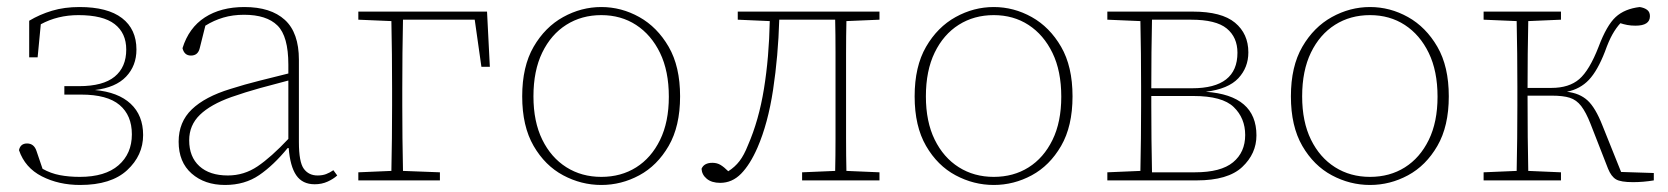

<svg xmlns="http://www.w3.org/2000/svg" viewBox="-20 -513 4743 546"><path d="M208 13Q147 13 99 -11.5Q51 -36 34 -86Q38 -105 57 -105Q77 -105 84 -83L101 -33Q124 -20 150 -15Q176 -10 207 -10Q279 -10 317 -43Q355 -76 355 -131Q355 -185 320 -214.5Q285 -244 211 -244H163V-268H205Q273 -268 306 -295Q339 -322 339 -372Q339 -419 306 -444.5Q273 -470 203 -470Q144 -470 96 -444L87 -350H63V-454Q93 -472 128 -482.5Q163 -493 206 -493Q286 -493 327 -461.5Q368 -430 368 -372Q368 -326 338.5 -295Q309 -264 250 -257Q316 -251 351.5 -218Q387 -185 387 -129Q387 -71 341.5 -29Q296 13 208 13Z M875 11Q840 11 822.5 -14.5Q805 -40 801 -92H798Q758 -43 717 -15Q676 13 620 13Q562 13 525 -19.5Q488 -52 488 -110Q488 -166 525.5 -202Q563 -238 635 -260Q676 -273 718 -283.5Q760 -294 800 -304V-329Q800 -410 769 -440.5Q738 -471 674 -471Q642 -471 615 -463Q588 -455 564 -440L548 -376Q543 -355 523 -355Q504 -355 499 -376Q517 -434 562.5 -463.5Q608 -493 675 -493Q750 -493 790 -456.5Q830 -420 830 -343V-109Q830 -52 844 -33Q858 -14 883 -14Q897 -14 907.5 -18Q918 -22 928 -29L939 -14Q928 -4 911.5 3.5Q895 11 875 11ZM518 -114Q518 -67 547 -40.5Q576 -14 628 -14Q674 -14 712.5 -40Q751 -66 800 -118V-284Q761 -274 719.5 -262.5Q678 -251 638 -237Q579 -216 548.5 -186.5Q518 -157 518 -114Z M999 -457V-480H1365L1373 -323H1349L1330 -457H1126Q1125 -416 1124.5 -362Q1124 -308 1124 -261V-213Q1124 -172 1124.5 -120Q1125 -68 1126 -27L1231 -23V0H999V-23L1093 -27Q1094 -68 1094.5 -120Q1095 -172 1095 -213V-261Q1095 -306 1094.5 -359Q1094 -412 1093 -453Z M1690 13Q1633 13 1581.5 -14.5Q1530 -42 1497.5 -98Q1465 -154 1465 -239Q1465 -324 1497.5 -380Q1530 -436 1581.5 -464.5Q1633 -493 1690 -493Q1747 -493 1798 -464.5Q1849 -436 1881.5 -380Q1914 -324 1914 -239Q1914 -154 1881.5 -98Q1849 -42 1798 -14.5Q1747 13 1690 13ZM1690 -10Q1746 -10 1789 -37Q1832 -64 1857 -115Q1882 -166 1882 -238Q1882 -311 1857 -362.5Q1832 -414 1789 -442Q1746 -470 1690 -470Q1634 -470 1590.5 -442.5Q1547 -415 1522 -363.5Q1497 -312 1497 -239Q1497 -167 1522 -116Q1547 -65 1590.5 -37.5Q1634 -10 1690 -10Z M2028 7Q2004 7 1990 -4.5Q1976 -16 1975 -33Q1982 -50 2006 -50Q2019 -50 2029 -44Q2039 -38 2051 -26Q2070 -38 2083 -55Q2096 -72 2107 -100Q2138 -171 2152.5 -260.5Q2167 -350 2169 -453L2078 -457V-480H2481V-457L2387 -453Q2386 -413 2386 -360.5Q2386 -308 2386 -267V-213Q2386 -172 2386 -120Q2386 -68 2387 -27L2481 -23V0H2261V-23L2355 -27Q2356 -68 2356 -120Q2356 -172 2356 -213V-267Q2356 -310 2356 -363Q2356 -416 2355 -457H2196Q2193 -354 2178.5 -258Q2164 -162 2134 -93Q2113 -45 2087.5 -19Q2062 7 2028 7Z M2806 13Q2749 13 2697.5 -14.5Q2646 -42 2613.5 -98Q2581 -154 2581 -239Q2581 -324 2613.5 -380Q2646 -436 2697.5 -464.5Q2749 -493 2806 -493Q2863 -493 2914 -464.5Q2965 -436 2997.5 -380Q3030 -324 3030 -239Q3030 -154 2997.5 -98Q2965 -42 2914 -14.5Q2863 13 2806 13ZM2806 -10Q2862 -10 2905 -37Q2948 -64 2973 -115Q2998 -166 2998 -238Q2998 -311 2973 -362.5Q2948 -414 2905 -442Q2862 -470 2806 -470Q2750 -470 2706.5 -442.5Q2663 -415 2638 -363.5Q2613 -312 2613 -239Q2613 -167 2638 -116Q2663 -65 2706.5 -37.5Q2750 -10 2806 -10Z M3254 -213Q3254 -170 3254.5 -117Q3255 -64 3256 -23H3378Q3452 -23 3486.5 -51.5Q3521 -80 3521 -129Q3521 -177 3488.5 -208.5Q3456 -240 3374 -240H3254ZM3129 0V-23L3223 -27Q3224 -68 3224.5 -120Q3225 -172 3225 -213V-267Q3225 -308 3224.5 -360.5Q3224 -413 3223 -453L3129 -457V-480H3372Q3454 -480 3492 -448.5Q3530 -417 3530 -364Q3530 -321 3501.5 -290.5Q3473 -260 3409 -252Q3553 -242 3553 -128Q3553 -76 3512.5 -38Q3472 0 3383 0ZM3367 -457H3256Q3255 -417 3254.5 -364.5Q3254 -312 3254 -262H3370Q3499 -262 3499 -363Q3499 -407 3468.5 -432Q3438 -457 3367 -457Z M3876 13Q3819 13 3767.5 -14.5Q3716 -42 3683.5 -98Q3651 -154 3651 -239Q3651 -324 3683.5 -380Q3716 -436 3767.5 -464.5Q3819 -493 3876 -493Q3933 -493 3984 -464.5Q4035 -436 4067.5 -380Q4100 -324 4100 -239Q4100 -154 4067.5 -98Q4035 -42 3984 -14.5Q3933 13 3876 13ZM3876 -10Q3932 -10 3975 -37Q4018 -64 4043 -115Q4068 -166 4068 -238Q4068 -311 4043 -362.5Q4018 -414 3975 -442Q3932 -470 3876 -470Q3820 -470 3776.5 -442.5Q3733 -415 3708 -363.5Q3683 -312 3683 -239Q3683 -167 3708 -116Q3733 -65 3776.5 -37.5Q3820 -10 3876 -10Z M4553 -33 4503 -161Q4490 -194 4476.5 -211.5Q4463 -229 4444 -235Q4425 -241 4393 -241H4324V-235Q4324 -180 4324.5 -124Q4325 -68 4326 -27L4419 -23V0H4199V-23L4293 -27Q4294 -68 4294.5 -120Q4295 -172 4295 -213V-267Q4295 -308 4294.5 -360.5Q4294 -413 4293 -453L4199 -457V-480H4419V-457L4326 -453Q4325 -413 4324.5 -360Q4324 -307 4324 -263H4392Q4442 -263 4471 -288Q4500 -313 4526 -380Q4549 -441 4574.5 -464.5Q4600 -488 4643 -493Q4656 -491 4664 -485Q4672 -479 4672 -467Q4672 -440 4631 -440Q4618 -440 4607.5 -442Q4597 -444 4588 -447Q4576 -434 4565.5 -415.5Q4555 -397 4544 -366Q4523 -312 4498.5 -286Q4474 -260 4436 -252Q4472 -248 4494.5 -227.5Q4517 -207 4537 -156L4590 -24L4683 -21V0Q4653 5 4624 5Q4589 5 4575.5 -3Q4562 -11 4553 -33Z"/></svg>

Font: Source Serif 4 SmText ExtraLight
Style: Regular
Weight: 200
Designer: Frank Grießhammer
Foundry: Adobe
Version: Version 4.005;hotconv 1.1.0;makeotfexe 2.6.0